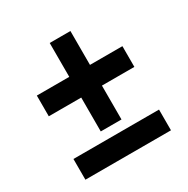

<svg xmlns="http://www.w3.org/2000/svg" viewBox="-151 -791 904 923"><g transform="rotate(-30 301.5 -329.5)"><path d="M244 -166V-354H64V-469H244V-657H359V-469H539V-354H359V-166ZM64 -2V-117H539V-2Z"/></g></svg>

Font: Archivo SemiCondensed ExtraBold
Style: Regular
Weight: 800
Width: 4
Designer: Hector Gatti
Foundry: Omnibus-Type
Version: Version 2.001